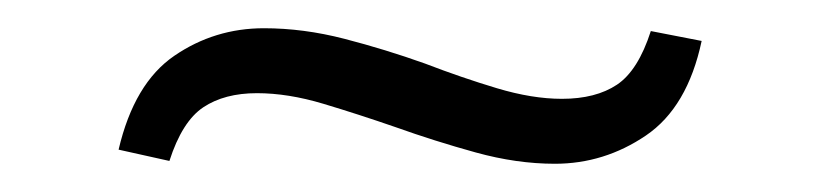

<svg xmlns="http://www.w3.org/2000/svg" viewBox="-20 -401 582 136"><path d="M100 -287 64 -295Q75 -342 103.5 -361.5Q132 -381 167 -381Q195 -381 224 -373.5Q253 -366 281 -356Q307 -346 332 -338.5Q357 -331 378 -331Q402 -331 417 -341Q432 -351 441 -379L477 -372Q467 -325 437.5 -305Q408 -285 373 -285Q346 -285 317 -293Q288 -301 260 -311Q234 -320 209 -327.5Q184 -335 162 -335Q139 -335 124 -325Q109 -315 100 -287Z"/></svg>

Font: Ibarra Real Nova Medium
Style: Regular
Weight: 500
Designer: Jose Maria Ribagorda & Octavio Pardo
Foundry: Jose Maria Ribagorda
Version: Version 2.000